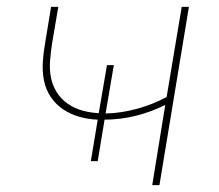

<svg xmlns="http://www.w3.org/2000/svg" viewBox="-20 -540 640 560"><path d="M424 0 462 -234Q420 -213 375 -202Q330 -191 285 -191L265 -70H245L265 -191Q237 -192 211 -199.5Q185 -207 163.5 -221.5Q142 -236 127.5 -258Q113 -280 108 -306.5Q103 -333 105 -361Q107 -389 112 -417L129 -520H150L132 -414Q128 -388 126 -363Q124 -338 128.5 -314.5Q133 -291 145.5 -271Q158 -251 177.5 -237.5Q197 -224 220.5 -217.5Q244 -211 268 -210L292 -350H312L288 -209Q333 -210 379 -222.5Q425 -235 466 -257L510 -520H531L445 0Z"/></svg>

Font: Iosevka Thin Extended Oblique
Style: Regular
Weight: 100
Width: 7
Italic angle: -9°
Monospace: yes
Designer: Belleve Invis
Foundry: Belleve Invis
Version: Version 32.5.0; ttfautohint (v1.8.4)